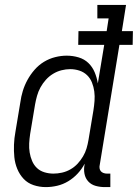

<svg xmlns="http://www.w3.org/2000/svg" viewBox="-20 -755 562 783"><path d="M167 8Q141 8 117 0Q93 -8 76.5 -25.5Q60 -43 50.5 -66Q41 -89 38.5 -114Q36 -139 37 -165Q38 -191 43 -218L63 -338Q66 -361 73 -384Q80 -407 92 -429Q104 -451 121 -470.5Q138 -490 159.5 -503Q181 -516 205 -522Q229 -528 252 -528Q277 -528 300.5 -521Q324 -514 340.5 -498Q357 -482 366 -460.5Q375 -439 379 -415L405 -572H299L300 -628H415L423 -680H377V-735H494L477 -628H522L521 -572H467L387 -84Q385 -76 386 -69Q387 -62 391 -57Q395 -52 402 -49.5Q409 -47 416 -47H430V8H407Q388 8 370 3Q352 -2 340 -15Q328 -28 324.5 -46.5Q321 -65 325 -84V-87Q314 -66 297 -47.5Q280 -29 258.5 -16Q237 -3 213.5 2.5Q190 8 167 8ZM198 -47Q215 -47 233 -51Q251 -55 267.5 -64.5Q284 -74 296.5 -87.5Q309 -101 318.5 -117Q328 -133 333 -150Q338 -167 341 -185L361 -305Q364 -324 365.5 -343.5Q367 -363 364.5 -382Q362 -401 355 -418.5Q348 -436 335 -448.5Q322 -461 304 -467Q286 -473 266 -473Q249 -473 231 -468.5Q213 -464 196.5 -454Q180 -444 167 -429.5Q154 -415 145 -398.5Q136 -382 131 -364Q126 -346 123 -329L103 -209Q100 -189 99 -170Q98 -151 101 -133Q104 -115 111 -98.5Q118 -82 130.5 -70Q143 -58 161 -52.5Q179 -47 198 -47Z"/></svg>

Font: Iosevka Curly Slab Light
Style: Italic
Weight: 300
Italic angle: -9°
Monospace: yes
Designer: Belleve Invis
Foundry: Belleve Invis
Version: Version 22.1.2; ttfautohint (v1.8.4)